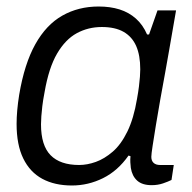

<svg xmlns="http://www.w3.org/2000/svg" viewBox="-20 -558 589 590"><path d="M201 12Q148 12 110 -8.5Q72 -29 51.5 -71Q31 -113 31 -177Q31 -197 33 -219.5Q35 -242 39 -267Q55 -362 88.5 -422Q122 -482 171.5 -510Q221 -538 283 -538Q319 -538 347.5 -529Q376 -520 397.5 -501Q419 -482 432 -452H438L464 -526H521L500 -405Q495 -375 487.5 -334.5Q480 -294 472.5 -252Q465 -210 459 -173Q453 -136 449 -110Q445 -84 445 -76Q445 -64 452 -57.5Q459 -51 472 -51H514L507 -5Q497 0 481 5.5Q465 11 446 11Q417 11 401.5 -3Q386 -17 382 -42Q381 -50 380.5 -59Q380 -68 381 -78L375 -80Q342 -33 296.5 -10.5Q251 12 201 12ZM223 -51Q248 -51 274.5 -60.5Q301 -70 326.5 -92Q352 -114 371.5 -154Q391 -194 401 -254Q405 -276 407 -292.5Q409 -309 410 -322Q411 -335 411 -345Q411 -388 398.5 -416.5Q386 -445 360 -460Q334 -475 293 -475Q251 -475 216 -456Q181 -437 155.5 -393.5Q130 -350 117 -275Q112 -249 110 -231.5Q108 -214 107 -200.5Q106 -187 106 -176Q106 -111 135.5 -81Q165 -51 223 -51Z"/></svg>

Font: Archivo SemiBold Light
Style: Italic
Weight: 300
Italic angle: -10°
Version: Version 2.001